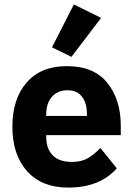

<svg xmlns="http://www.w3.org/2000/svg" viewBox="-20 -836 602 868"><path d="M303 -579 215 -622 314 -816 437 -755ZM288 12Q169 12 102.5 -62Q36 -136 36 -263Q36 -389 100.5 -463Q165 -537 282 -537Q405 -537 465.5 -461Q526 -385 526 -269V-225H189V-217Q189 -164 218 -134Q247 -104 305 -104Q347 -104 375.5 -120Q404 -136 434 -167L508 -75Q432 12 288 12ZM189 -312H373V-321Q373 -370 350.5 -399Q328 -428 285 -428Q241 -428 215 -398.5Q189 -369 189 -320Z"/></svg>

Font: Anuphan
Style: Bold
Weight: 700
Designer: Mike Abbink, Paul van der Laan, Pieter van Rosmalen, Mint Tantisuwanna
Foundry: Bold Monday; Cadson Demak
Version: Version 3.002;hotconv 1.0.109;makeotfexe 2.5.65596